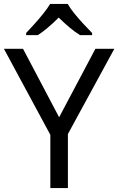

<svg xmlns="http://www.w3.org/2000/svg" viewBox="-20 -964 606 984"><path d="M283 -363 469 -714H566L328 -277V0H238V-273L0 -714H98ZM327 -944Q339 -922 361.5 -894.5Q384 -867 408.5 -840.5Q433 -814 452 -795V-784H390Q364 -800 336 -823.5Q308 -847 281 -874Q254 -847 227 -824Q200 -801 174 -784H114V-795Q133 -815 156.5 -841Q180 -867 202 -894.5Q224 -922 237 -944Z"/></svg>

Font: Noto Sans Imperial Aramaic
Style: Regular
Weight: 400
Designer: Monotype Design Team
Foundry: Monotype Imaging Inc.
Version: Version 2.001; ttfautohint (v1.8.4.7-5d5b)